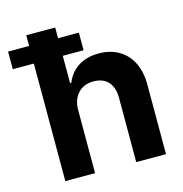

<svg xmlns="http://www.w3.org/2000/svg" viewBox="-150 -803 855 899"><g transform="rotate(-15 277.5 -353.5)"><path d="M201.1 0H56.9V-707H197.2V-437.3H203Q222 -484.7 262.3 -510.9Q302.6 -537.1 361.4 -537.1Q417.1 -537.1 458.5 -513.2Q499.8 -489.3 522.3 -444.4Q544.9 -399.5 544.9 -338V0H400.6V-312.8Q400.6 -345.5 389.3 -369Q378 -392.4 356.4 -404.8Q334.9 -417.1 304.5 -417.1Q273.9 -417.1 250.9 -404.1Q227.9 -391.1 214.5 -366.1Q201.1 -341.2 201.1 -307.3ZM-45.2 -655.2H298.1V-569.8H-45.2Z"/></g></svg>

Font: Pretendard GOV Variable
Style: Regular
Weight: 400
Designer: Base glyphs from Inter by Rasmus Andersson; Hangul glyphs from Noto Sans CJK(Source Han Sans) by Jang Soo-young and Kang
Foundry: Kil Hyung-jin
Version: Version 1.307;Glyphs 3.2 (3192)